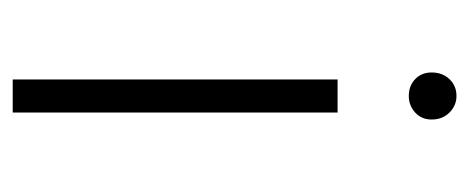

<svg xmlns="http://www.w3.org/2000/svg" viewBox="-238 -500 738 302"><g transform="rotate(90 131.0 -349.0)"><path d="M105 0V-511H157V0ZM131 -623Q115 -623 104.5 -633Q94 -643 94 -659Q94 -676 104.5 -687Q115 -698 131 -698Q146 -698 157 -687Q168 -676 168 -659Q168 -643 157 -633Q146 -623 131 -623Z"/></g></svg>

Font: Transpass ExtraLight
Style: Regular
Weight: 200
Designer: Delve Withrington
Foundry: Delve Fonts
Version: Version 1.001;December 18, 2019;FontCreator 12.0.0.2547 64-b